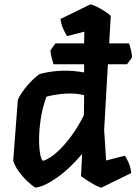

<svg xmlns="http://www.w3.org/2000/svg" viewBox="-20 -836 620 872"><path d="M462 -107 547 -129Q556 -117 565 -95Q574 -73 576 -50L441 16Q431 15 412.5 5Q394 -5 375.5 -17Q357 -29 348 -36L353 -137Q297 -70 238.5 -29Q180 12 141 16Q126 8 104.5 -12.5Q83 -33 64.5 -58.5Q46 -84 40 -107L61 -383Q76 -415 104 -447.5Q132 -480 160 -500Q261 -526 362 -507V-544H223Q219 -558 215 -572.5Q211 -587 209 -607L232 -639H362L363 -692L284 -672Q277 -684 267 -705.5Q257 -727 255 -750L390 -816Q400 -815 418.5 -806Q437 -797 455.5 -785Q474 -773 483 -764L476 -639H566Q571 -625 574.5 -610.5Q578 -596 580 -576L557 -544H470L453 -246ZM178 -106Q207 -116 240.5 -146.5Q274 -177 305.5 -220.5Q337 -264 361 -313L362 -404Q319 -414 274 -410.5Q229 -407 191 -397Q172 -345 164.5 -292.5Q157 -240 157.5 -197Q158 -154 164 -129Q170 -104 178 -106Z"/></svg>

Font: Langar
Style: Regular
Weight: 400
Designer: Alessia Mazzarella
Foundry: Typeland
Version: Version 1.001; ttfautohint (v1.8.3)